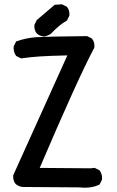

<svg xmlns="http://www.w3.org/2000/svg" viewBox="-20 -852 540 885"><path d="M346.2 11.7 84 9.8H83.5Q65.9 7.3 52.7 -3.4L52.2 -3.9Q39.1 -19.5 41 -43.5V-44.4L41.5 -45.4Q223.6 -450.2 290.5 -596.7Q203.1 -594.7 162.6 -591.8Q119.6 -588.9 79.1 -583H77.1L75.7 -583.5L56.2 -593.3L54.7 -594.2L53.7 -595.2Q41 -613.8 43 -637.2V-638.2L43.5 -639.2L53.2 -658.7L54.2 -661.1L56.6 -661.6Q100.6 -677.7 149.9 -680.7Q199.2 -683.6 379.9 -685.5H381.3L382.3 -685.1L401.9 -675.3L403.3 -674.8L403.8 -673.8Q410.6 -666 413.3 -656Q416 -646 415 -634.3V-633.3L414.6 -631.8Q340.8 -494.1 163.1 -78.1L397 -76.2L414.6 -78.1H416L417.5 -77.6L437 -67.9L438.5 -66.9L439.5 -65.9Q452.1 -48.8 450.2 -24.9V-23.9L449.7 -22.9L439.9 -3.4L439 -1.5L437 -0.5Q417 8.8 394 11.7Q371.1 14.6 346.2 11.7ZM181.2 -683.6Q163.6 -686 150.4 -696.8L149.9 -697.3Q143.1 -705.1 140.4 -715.1Q137.7 -725.1 138.7 -736.8V-737.8L139.2 -738.8L148.9 -758.3L149.4 -759.8L150.4 -760.3L230.5 -828.6L231.9 -830.1H233.9L264.2 -832H265.6L267.1 -831.5L286.6 -821.8L288.1 -821.3L288.6 -820.3Q295.4 -812.5 298.1 -802.5Q300.8 -792.5 299.8 -780.8V-779.8L299.3 -778.8L289.6 -759.3L288.6 -757.3L287.1 -756.3Q255.4 -739.3 215.3 -697.3L214.8 -696.8L214.4 -696.3Q211.4 -694.3 208.3 -692.6Q205.1 -690.9 201.9 -689.5Q198.7 -688 195.6 -686.8Q192.4 -685.5 189 -684.8Q185.5 -684.1 182.1 -683.6H181.6Z"/></svg>

Font: NaikaiFont
Style: SemiBold
Weight: 600
Version: Version 1.89